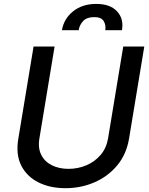

<svg xmlns="http://www.w3.org/2000/svg" viewBox="-20 -970 778 1002"><path d="M623.2 -727.3H733L653.4 -246.1Q639.6 -164.1 591.3 -106.4Q543 -48.7 472.5 -18.3Q402 12.1 321.7 12.1Q241.1 12.1 180.4 -18.3Q119.7 -48.7 90.7 -106.4Q61.8 -164.1 75.6 -246.1L155.2 -727.3H264.9L185.7 -247.9Q177.2 -197.1 195.5 -161.4Q213.8 -125.7 251.2 -107.2Q288.7 -88.8 337.7 -88.8Q386.4 -88.8 430.4 -107.2Q474.4 -125.7 505 -161.4Q535.5 -197.1 544 -247.9ZM303.3 -812.5Q313.2 -872.2 361.5 -910.9Q409.8 -949.6 482.6 -949.6Q554.7 -949.6 590.7 -910.9Q626.8 -872.2 616.5 -812.5H529.5Q533.4 -839.8 521 -860.3Q508.5 -880.7 471.6 -880.7Q432.9 -880.7 413.7 -859.9Q394.5 -839.1 390.6 -812.5Z"/></svg>

Font: Inter UI Medium
Style: Italic
Weight: 500
Italic angle: 9.39999°
Designer: Rasmus Andersson
Foundry: rsms
Version: 3.2;8d6f07862